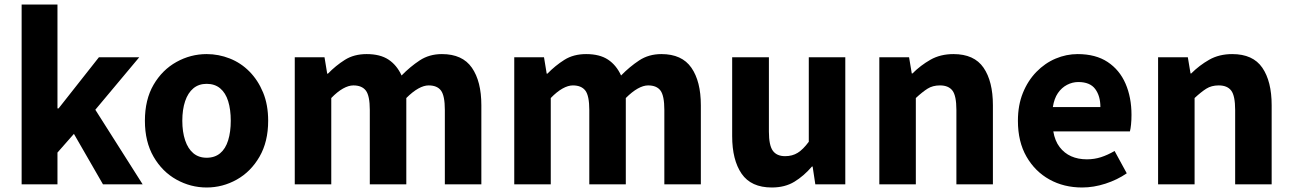

<svg xmlns="http://www.w3.org/2000/svg" viewBox="-20 -818 5732 852"><path d="M76 0V-798H235V-337H240L419 -564H598L403 -331L613 0H437L308 -224L235 -141V0Z M897 14Q826 14 763 -21Q700 -56 661.5 -122.5Q623 -189 623 -282Q623 -376 661.5 -442Q700 -508 763 -543Q826 -578 897 -578Q950 -578 999.5 -558.5Q1049 -539 1087 -500.5Q1125 -462 1147.5 -407.5Q1170 -353 1170 -282Q1170 -189 1131.5 -122.5Q1093 -56 1030.5 -21Q968 14 897 14ZM897 -118Q933 -118 957 -138Q981 -158 992.5 -195.5Q1004 -233 1004 -282Q1004 -332 992.5 -369Q981 -406 957 -426Q933 -446 897 -446Q862 -446 838 -426Q814 -406 801.5 -369Q789 -332 789 -282Q789 -233 801.5 -195.5Q814 -158 838 -138Q862 -118 897 -118Z M1288 0V-564H1420L1432 -491H1435Q1470 -527 1510.5 -552.5Q1551 -578 1607 -578Q1667 -578 1704 -553.5Q1741 -529 1762 -483Q1800 -522 1842.5 -550Q1885 -578 1941 -578Q2032 -578 2074 -517.5Q2116 -457 2116 -351V0H1954V-330Q1954 -393 1937 -416Q1920 -439 1882 -439Q1861 -439 1836 -425Q1811 -411 1783 -383V0H1621V-330Q1621 -393 1603.5 -416Q1586 -439 1548 -439Q1527 -439 1502 -425Q1477 -411 1450 -383V0Z M2262 0V-564H2394L2406 -491H2409Q2444 -527 2484.5 -552.5Q2525 -578 2581 -578Q2641 -578 2678 -553.5Q2715 -529 2736 -483Q2774 -522 2816.5 -550Q2859 -578 2915 -578Q3006 -578 3048 -517.5Q3090 -457 3090 -351V0H2928V-330Q2928 -393 2911 -416Q2894 -439 2856 -439Q2835 -439 2810 -425Q2785 -411 2757 -383V0H2595V-330Q2595 -393 2577.5 -416Q2560 -439 2522 -439Q2501 -439 2476 -425Q2451 -411 2424 -383V0Z M3405 14Q3313 14 3271 -47Q3229 -108 3229 -214V-564H3392V-234Q3392 -173 3409.5 -149Q3427 -125 3464 -125Q3496 -125 3520 -140Q3544 -155 3569 -189V-564H3731V0H3598L3586 -79H3583Q3547 -37 3505 -11.5Q3463 14 3405 14Z M3882 0V-564H4014L4026 -492H4029Q4065 -528 4109 -553Q4153 -578 4211 -578Q4303 -578 4344.5 -517.5Q4386 -457 4386 -351V0H4224V-330Q4224 -393 4206.5 -416Q4189 -439 4151 -439Q4119 -439 4096 -424.5Q4073 -410 4044 -383V0Z M4782 14Q4701 14 4637 -21.5Q4573 -57 4535 -123Q4497 -189 4497 -282Q4497 -351 4519 -405.5Q4541 -460 4579 -499Q4617 -538 4664.5 -558Q4712 -578 4762 -578Q4842 -578 4895 -543Q4948 -508 4974.5 -447Q5001 -386 5001 -308Q5001 -285 4999 -265.5Q4997 -246 4994 -235H4654Q4661 -193 4682 -165.5Q4703 -138 4733.5 -124.5Q4764 -111 4803 -111Q4836 -111 4865.5 -120.5Q4895 -130 4926 -148L4980 -49Q4938 -20 4885.5 -3Q4833 14 4782 14ZM4652 -343H4863Q4863 -392 4840 -423Q4817 -454 4765 -454Q4739 -454 4715 -441.5Q4691 -429 4674.5 -405Q4658 -381 4652 -343Z M5119 0V-564H5251L5263 -492H5266Q5302 -528 5346 -553Q5390 -578 5448 -578Q5540 -578 5581.5 -517.5Q5623 -457 5623 -351V0H5461V-330Q5461 -393 5443.5 -416Q5426 -439 5388 -439Q5356 -439 5333 -424.5Q5310 -410 5281 -383V0Z"/></svg>

Font: Noto Sans KR Thin ExtraBold
Style: Regular
Weight: 800
Version: Version 2.004-H2;hotconv 1.0.118;makeotfexe 2.5.65603